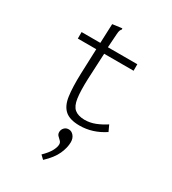

<svg xmlns="http://www.w3.org/2000/svg" viewBox="-205 -691 960 1074"><g transform="rotate(30 275.0 -154.5)"><path d="M327 7Q264 7 233 -20Q202 -47 194 -103.5Q186 -160 189 -248L195 -410H76V-452H197L202 -576L254 -583L263 -584L264 -577Q259 -572 256 -564.5Q253 -557 252 -541L246 -452H436V-410H246L238 -243Q235 -164 241.5 -118.5Q248 -73 270 -54.5Q292 -36 334 -35Q370 -35 403 -48Q436 -61 468 -82L486 -43Q411 7 327 7ZM247 275 224 253Q255 223 268.5 198Q282 173 282 155Q282 143 273.5 134.5Q265 126 256 117.5Q247 109 247 95Q247 79 258 67Q269 55 287 55Q305 55 318.5 71Q332 87 332 112Q332 147 313.5 188.5Q295 230 247 275Z"/></g></svg>

Font: Inconsolata SemiExpanded Light
Style: Regular
Weight: 300
Width: 6
Monospace: yes
Designer: Raph Levien, Cyreal, Brenton Simpson
Foundry: Raph Levien, Cyreal, Google
Version: Version 3.001; ttfautohint (v1.8.2.53-6de2)